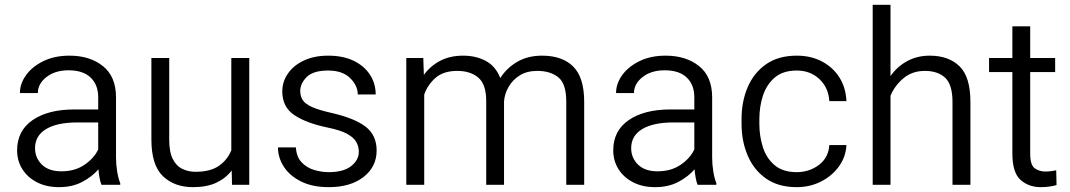

<svg xmlns="http://www.w3.org/2000/svg" viewBox="-20 -770 4458 800"><path d="M402.8 0Q397.9 -11.7 394.8 -29.1Q391.6 -46.4 390.1 -64.5Q364.3 -34.2 322.8 -12.2Q281.2 9.8 226.1 9.8Q173.3 9.8 134 -10.5Q94.7 -30.8 73 -65.4Q51.3 -100.1 51.3 -143.6Q51.3 -225.1 115.7 -269.5Q180.2 -314 290.5 -314H389.2V-364.7Q389.2 -416.5 357.7 -446.8Q326.2 -477.1 265.6 -477.1Q209.5 -477.1 173.6 -449Q137.7 -420.9 137.7 -382.3H63Q63 -421.4 88.6 -457Q114.3 -492.7 160.9 -515.4Q207.5 -538.1 269.5 -538.1Q354.5 -538.1 408.9 -494.6Q463.4 -451.2 463.4 -363.8V-113.3Q463.4 -86.4 468 -56.6Q472.7 -26.9 481 -6.8V0ZM235.8 -56.2Q292.5 -56.2 332.5 -83.7Q372.6 -111.3 389.2 -147.5V-259.8H301.8Q218.3 -259.8 172.1 -232.2Q126 -204.6 126 -152.3Q126 -112.3 154.5 -84.2Q183.1 -56.2 235.8 -56.2Z M946.8 0 945.3 -59.6Q920.4 -26.9 880.9 -8.5Q841.3 9.8 784.2 9.8Q706.5 9.8 658.7 -36.1Q610.8 -82 610.8 -189V-528.3H685.1V-188Q685.1 -136.2 700.2 -106.9Q715.3 -77.6 740.5 -65.9Q765.6 -54.2 794.4 -54.2Q856.9 -54.2 892.6 -79.3Q928.2 -104.5 943.8 -144V-528.3H1018.6V0Z M1475.1 -137.7Q1475.1 -158.2 1465.3 -177Q1455.6 -195.8 1427.5 -211.7Q1399.4 -227.5 1343.8 -238.8Q1255.4 -257.3 1205.8 -290.8Q1156.2 -324.2 1156.2 -389.2Q1156.2 -429.7 1179.7 -463.6Q1203.1 -497.6 1246.1 -517.8Q1289.1 -538.1 1347.2 -538.1Q1409.7 -538.1 1453.9 -516.6Q1498 -495.1 1521.7 -458.5Q1545.4 -421.9 1545.4 -376.5H1470.7Q1470.7 -413.6 1438.7 -444.8Q1406.7 -476.1 1347.2 -476.1Q1285.2 -476.1 1258.1 -449.2Q1231 -422.4 1231 -391.1Q1231 -369.6 1241 -353.5Q1251 -337.4 1279.3 -324.5Q1307.6 -311.5 1362.3 -299.3Q1459 -276.9 1504.2 -241.5Q1549.3 -206.1 1549.3 -142.6Q1549.3 -75.2 1494.9 -32.7Q1440.4 9.8 1350.1 9.8Q1281.7 9.8 1234.4 -13.9Q1187 -37.6 1162.6 -75.4Q1138.2 -113.3 1138.2 -155.8H1212.9Q1215.3 -116.2 1236.6 -93.8Q1257.8 -71.3 1288.6 -62Q1319.3 -52.7 1350.1 -52.7Q1411.1 -52.7 1443.1 -77.9Q1475.1 -103 1475.1 -137.7Z M1885.3 -474.6Q1828.1 -474.6 1795.2 -446Q1762.2 -417.5 1747.6 -376V0H1672.9V-528.3H1743.7L1746.1 -458Q1772.9 -495.1 1814 -516.6Q1855 -538.1 1909.7 -538.1Q1963.9 -538.1 2004.6 -515.9Q2045.4 -493.7 2064.5 -444.8Q2090.8 -486.3 2134.8 -512.2Q2178.7 -538.1 2238.8 -538.1Q2322.8 -538.1 2368.4 -492.7Q2414.1 -447.3 2414.1 -345.7V0H2339.4V-346.7Q2339.4 -421.4 2306.2 -448Q2272.9 -474.6 2218.8 -474.6Q2175.3 -474.6 2145.5 -455.8Q2115.7 -437 2099.1 -408Q2082.5 -378.9 2080.1 -347.7V0H2005.9V-348.6Q2005.9 -418.9 1972.7 -446.8Q1939.5 -474.6 1885.3 -474.6Z M2886.7 0Q2881.8 -11.7 2878.7 -29.1Q2875.5 -46.4 2874 -64.5Q2848.1 -34.2 2806.6 -12.2Q2765.1 9.8 2710 9.8Q2657.2 9.8 2617.9 -10.5Q2578.6 -30.8 2556.9 -65.4Q2535.2 -100.1 2535.2 -143.6Q2535.2 -225.1 2599.6 -269.5Q2664.1 -314 2774.4 -314H2873V-364.7Q2873 -416.5 2841.6 -446.8Q2810.1 -477.1 2749.5 -477.1Q2693.4 -477.1 2657.5 -449Q2621.6 -420.9 2621.6 -382.3H2546.9Q2546.9 -421.4 2572.5 -457Q2598.1 -492.7 2644.8 -515.4Q2691.4 -538.1 2753.4 -538.1Q2838.4 -538.1 2892.8 -494.6Q2947.3 -451.2 2947.3 -363.8V-113.3Q2947.3 -86.4 2951.9 -56.6Q2956.5 -26.9 2964.8 -6.8V0ZM2719.7 -56.2Q2776.4 -56.2 2816.4 -83.7Q2856.4 -111.3 2873 -147.5V-259.8H2785.6Q2702.1 -259.8 2656 -232.2Q2609.9 -204.6 2609.9 -152.3Q2609.9 -112.3 2638.4 -84.2Q2667 -56.2 2719.7 -56.2Z M3299.8 -52.7Q3352.1 -52.7 3392.1 -82.8Q3432.1 -112.8 3435.5 -165.5H3506.8Q3504.4 -116.7 3475.8 -76.9Q3447.3 -37.1 3401.1 -13.7Q3355 9.8 3299.8 9.8Q3223.1 9.8 3172.1 -25.9Q3121.1 -61.5 3095.5 -121.6Q3069.8 -181.6 3069.8 -253.9V-274.4Q3069.8 -347.2 3095.5 -407Q3121.1 -466.8 3172.1 -502.4Q3223.1 -538.1 3299.8 -538.1Q3358.9 -538.1 3404.8 -513.9Q3450.7 -489.7 3477.5 -447.3Q3504.4 -404.8 3506.8 -348.6H3435.5Q3432.1 -404.8 3394.3 -440.4Q3356.4 -476.1 3299.8 -476.1Q3242.2 -476.1 3208 -446.8Q3173.8 -417.5 3158.9 -371.3Q3144 -325.2 3144 -274.4V-253.9Q3144 -202.6 3158.7 -156.7Q3173.3 -110.8 3207.5 -81.8Q3241.7 -52.7 3299.8 -52.7Z M3690.4 -750V-453.1Q3718.3 -492.7 3760 -515.4Q3801.8 -538.1 3854 -538.1Q3932.6 -538.1 3978 -493.9Q4023.4 -449.7 4023.4 -345.2V0H3948.7V-345.7Q3948.7 -417.5 3918.2 -446Q3887.7 -474.6 3833.5 -474.6Q3781.2 -474.6 3744.9 -444.3Q3708.5 -414.1 3690.4 -371.1V0H3616.2V-750Z M4376.5 -528.3V-469.7H4272.5V-129.9Q4272.5 -82 4291.7 -68.6Q4311 -55.2 4335.9 -55.2Q4348.6 -55.2 4360.8 -57.1Q4373 -59.1 4380.9 -60.5L4382.3 1Q4371.6 4.4 4354.2 7.1Q4336.9 9.8 4316.4 9.8Q4266.1 9.8 4232.2 -20.5Q4198.2 -50.8 4198.2 -130.4V-469.7H4101.1V-528.3H4198.2V-660.2H4272.5V-528.3Z"/></svg>

Font: Vazirmatn FD Light
Style: Regular
Weight: 300
Designer: Saber Rastikerdar
Foundry: Saber Rastikerdar
Version: Version 33.003